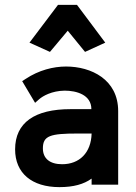

<svg xmlns="http://www.w3.org/2000/svg" viewBox="-20 -758 557 788"><path d="M218 -738 101 -583 185 -545 258 -632 329 -545 412 -583 296 -738ZM356 -210C354 -131 306 -84 235 -84C185 -84 156 -107 156 -149C156 -201 186 -210 299 -210ZM465 -302C465 -432 354 -485 251 -485C199 -485 139 -470 85 -434L71 -425L124 -336L141 -351C156 -364 192 -385 245 -386C294 -386 355 -369 355 -310H269C123 -310 42 -255 42 -145C42 -47 111 10 224 10C282 10 324 -2 356 -25V0H465Z"/></svg>

Font: Mint Spirit
Style: Bold
Weight: 700
Designer: HARENDAL Hirwen
Foundry: Arkandis Digital Foundry.
Version: Version 1.004;FFEdit